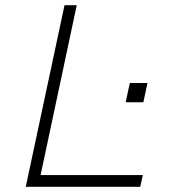

<svg xmlns="http://www.w3.org/2000/svg" viewBox="-20 -718 690 738"><path d="M79 0 228 -698H275L136 -45H529L519 0ZM463 -325 479 -399H547L531 -325Z"/></svg>

Font: Azeret Mono Thin Thin
Style: Italic
Weight: 250
Italic angle: -12°
Version: Version 1.002